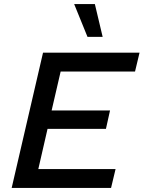

<svg xmlns="http://www.w3.org/2000/svg" viewBox="-20 -917 701 937"><path d="M37 0 190 -660H661L639 -568H276L232 -378H517L497 -288H212L167 -92H544L522 0ZM443 -897 481 -737H407L342 -897Z"/></svg>

Font: Work Sans Medium
Style: Italic
Weight: 500
Italic angle: -13°
Designer: Wei Huang
Foundry: Wei Huang
Version: Version 2.012; ttfautohint (v1.8.3)